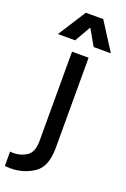

<svg xmlns="http://www.w3.org/2000/svg" viewBox="-231 -785 685 1046"><g transform="rotate(20 111.5 -262.5)"><path d="M172 17Q172 128 111.5 167Q51 206 -21 206Q-35 206 -44 205Q-53 204 -55 204V121Q-53 121 -47.5 121.5Q-42 122 -33 122Q8 122 42 99Q76 76 76 11V-506H172ZM74 -731H175L278 -570H178L126 -661H123L71 -570H-29Z"/></g></svg>

Font: Museo Sans Medium
Style: Regular
Weight: 500
Designer: Jos Buivenga
Foundry: Jos Buivenga & Rosetta Type Foundry (extension, remastering)
Version: Version 3.600;PS 1.000;hotconv 1.0.88;makeotf.lib2.5.647800;